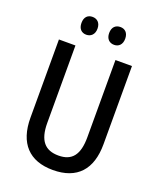

<svg xmlns="http://www.w3.org/2000/svg" viewBox="-164 -1004 925 1114"><g transform="rotate(20 298.5 -447.0)"><path d="M163 -849C163 -812 184 -794 212 -794C240 -794 262 -813 262 -849C262 -886 240 -904 212 -904C184 -904 163 -887 163 -849ZM334 -849C334 -813 355 -794 384 -794C412 -794 433 -813 433 -849C433 -886 412 -904 384 -904C356 -904 334 -887 334 -849ZM524 -231V-714H422V-237C422 -128 383 -80 300 -80C218 -80 175 -126 175 -236V-714H73V-231C73 -74 152 10 298 10C448 10 524 -76 524 -231Z"/></g></svg>

Font: Noto Sans Tamil Condensed Medium
Style: Regular
Weight: 500
Width: 3
Designer: Jelle Bosma - Monotype Design Team
Foundry: Monotype Imaging Inc.
Version: Version 2.004